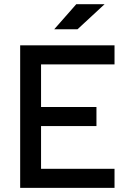

<svg xmlns="http://www.w3.org/2000/svg" viewBox="-20 -914 626 934"><path d="M78.1 0V-693.4H537.1V-600.6H179.7V-393.6H449.2V-300.8H179.7V-92.8H537.1V0ZM243.7 -771.5 351.1 -893.6H488.8L356.9 -771.5Z"/></svg>

Font: CaskaydiaCove NFP
Style: Regular
Weight: 400
Designer: Aaron Bell
Foundry: Saja Typeworks
Version: Version 2111.001; VTT 6.35;Nerd Fonts 3.1.1